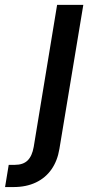

<svg xmlns="http://www.w3.org/2000/svg" viewBox="-122 -549 375 773"><path d="M107.9 -529.3H213.4L117.2 50.3Q109.4 98.1 85.4 132.6Q61.5 167 22.7 185.5Q-16.1 204.1 -67.9 204.1H-101.6L-86.9 114.7H-62.5Q-28.8 114.7 -10.7 96.9Q7.3 79.1 13.7 42.5Z"/></svg>

Font: Inter 24pt Medium
Style: Italic
Weight: 500
Italic angle: -9.3988°
Designer: Rasmus Andersson
Foundry: rsms
Version: Version 4.001;git-66647c0bb